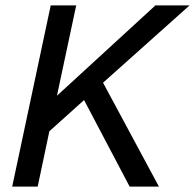

<svg xmlns="http://www.w3.org/2000/svg" viewBox="-20 -688 719 708"><path d="M25 0 167 -668H261L190 -335L553 -668H679L360 -383L566 0H458L290 -319L162 -204L119 0Z"/></svg>

Font: Atkinson Hyperlegible Next
Style: Italic
Weight: 400
Italic angle: -12°
Designer: Elliott Scott, Megan Eiswerth, Linus Boman, Theodore Petrosky, Letters from Sweden
Foundry: Applied Design Works, Letters from Sweden
Version: Version 2.001